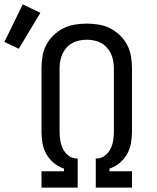

<svg xmlns="http://www.w3.org/2000/svg" viewBox="-93 -850 713 870"><path d="M95 0V-74H197V-86Q172 -94 151 -111.5Q130 -129 117 -152Q104 -175 99.5 -201Q95 -227 95 -254V-540Q95 -567 99.5 -594.5Q104 -622 116.5 -646Q129 -670 149 -689.5Q169 -709 193.5 -721.5Q218 -734 245.5 -738.5Q273 -743 300 -743Q327 -743 354.5 -738.5Q382 -734 406.5 -721.5Q431 -709 451 -689.5Q471 -670 483.5 -646Q496 -622 500.5 -594.5Q505 -567 505 -540V-254Q505 -227 500.5 -201Q496 -175 483 -152Q470 -129 449 -111.5Q428 -94 403 -86V-74H505V0H341V-132H348Q368 -133 384 -146Q400 -159 408.5 -177Q417 -195 420 -214.5Q423 -234 423 -254V-540Q423 -557 420 -574Q417 -591 410 -606Q403 -621 391.5 -634Q380 -647 365.5 -655Q351 -663 334 -666.5Q317 -670 300 -670Q283 -670 266 -666.5Q249 -663 234.5 -655Q220 -647 208.5 -634Q197 -621 190 -606Q183 -591 180 -574Q177 -557 177 -540V-254Q177 -234 180 -214.5Q183 -195 191.5 -177Q200 -159 216 -146Q232 -133 252 -132H259V0ZM-8 -629 -73 -660 10 -830 90 -792Z"/></svg>

Font: Iosevka Curly Slab Extended
Style: Regular
Weight: 400
Width: 7
Monospace: yes
Designer: Belleve Invis
Foundry: Belleve Invis
Version: Version 11.1.0; ttfautohint (v1.8.3)